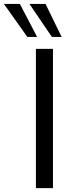

<svg xmlns="http://www.w3.org/2000/svg" viewBox="-102 -971 378 991"><path d="M171.4 0H83.3V-718.8H171.4ZM49.8 -950.8H132.9L216.2 -780.3H165.9ZM-81.8 -950.8H0.6L89.5 -780.3H39.2Z"/></svg>

Font: Min Sans VF VF
Style: Regular
Weight: 400
Designer: Jinseong-Kim, NotoSansCJK, Nunito
Foundry: Jinseong-Kim
Version: Version 1.420;Glyphs 3.1.2 (3151)